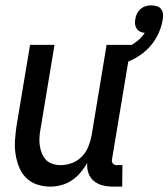

<svg xmlns="http://www.w3.org/2000/svg" viewBox="-20 -687 627 715"><path d="M167 8Q141 8 116.5 -0.5Q92 -9 75.5 -26.5Q59 -44 50 -67.5Q41 -91 37.5 -116Q34 -141 36 -167.5Q38 -194 42 -221L92 -520H183L131 -207Q128 -192 127 -176.5Q126 -161 128 -146Q130 -131 135.5 -117Q141 -103 150.5 -92.5Q160 -82 175 -77Q190 -72 205 -72Q226 -72 247 -79.5Q268 -87 284 -103Q300 -119 308.5 -140Q317 -161 321 -182L377 -520H468L397 -93Q396 -89 397 -85Q398 -81 400.5 -78Q403 -75 407 -73.5Q411 -72 416 -72H436L435 8H402Q382 8 363 3.5Q344 -1 330 -12.5Q316 -24 309.5 -42Q303 -60 305 -80Q294 -61 279.5 -44Q265 -27 247 -15Q229 -3 208 2.5Q187 8 167 8ZM410 -440 395 -490Q412 -494 429 -500Q446 -506 462.5 -515Q479 -524 494 -536.5Q509 -549 519 -565Q510 -565 502 -569Q494 -573 489 -580.5Q484 -588 483 -597Q482 -606 484 -616Q485 -626 490 -636Q495 -646 503.5 -653.5Q512 -661 522.5 -664Q533 -667 543 -667Q554 -667 564 -664Q574 -661 580 -653Q586 -645 587 -634.5Q588 -624 586 -614Q581 -583 565.5 -553Q550 -523 525.5 -500.5Q501 -478 470.5 -463.5Q440 -449 410 -440Z"/></svg>

Font: Iosevka Medium
Style: Italic
Weight: 500
Italic angle: -9°
Monospace: yes
Designer: Belleve Invis
Foundry: Belleve Invis
Version: Version 32.5.0; ttfautohint (v1.8.4)